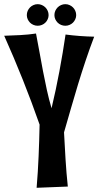

<svg xmlns="http://www.w3.org/2000/svg" viewBox="-26 -871 485 917"><path d="M423.8 -695.8Q402.3 -639.2 383.3 -582.5Q364.3 -525.9 346.9 -468.8Q329.6 -411.6 313 -354Q296.4 -296.4 279.8 -238.8Q283.2 -173.3 287.1 -109.1Q291 -44.9 297.9 20L148.9 25.9Q155.3 -50.3 158.4 -125Q161.6 -199.7 163.1 -275.9Q125 -384.8 83 -490Q41 -595.2 -5.9 -700.2Q30.3 -701.2 70.8 -703.4Q111.3 -705.6 146 -710.9Q154.8 -666 162.8 -621.1Q170.9 -576.2 179.4 -531Q188 -485.8 197.8 -441.4Q207.5 -397 220.2 -354Q241.2 -441.9 257.8 -530.8Q274.4 -619.6 287.1 -706.1Q354.5 -697.3 423.8 -695.8ZM206.1 -798.8Q206.1 -788.6 201.9 -779.3Q197.8 -770 190.7 -762.9Q183.6 -755.9 174.1 -752Q164.6 -748 153.8 -748Q143.6 -748 134 -752Q124.5 -755.9 117.4 -762.9Q110.4 -770 106.2 -779.3Q102.1 -788.6 102.1 -798.8Q102.1 -809.6 106.2 -819.1Q110.4 -828.6 117.4 -835.7Q124.5 -842.8 134 -846.9Q143.6 -851.1 153.8 -851.1Q164.6 -851.1 174.1 -846.9Q183.6 -842.8 190.7 -835.7Q197.8 -828.6 201.9 -819.1Q206.1 -809.6 206.1 -798.8ZM337.9 -798.8Q337.9 -788.6 333.7 -779.3Q329.6 -770 322.5 -762.9Q315.4 -755.9 305.9 -752Q296.4 -748 286.1 -748Q275.4 -748 265.9 -752Q256.3 -755.9 249.3 -762.9Q242.2 -770 238 -779.3Q233.9 -788.6 233.9 -798.8Q233.9 -809.6 238 -819.1Q242.2 -828.6 249.3 -835.7Q256.3 -842.8 265.9 -846.9Q275.4 -851.1 286.1 -851.1Q296.4 -851.1 305.9 -846.9Q315.4 -842.8 322.5 -835.7Q329.6 -828.6 333.7 -819.1Q337.9 -809.6 337.9 -798.8Z"/></svg>

Font: Rum Raisin
Style: Regular
Weight: 400
Designer: Astigmatic (AOETI)
Foundry: Astigmatic (AOETI)
Version: Version 1.000